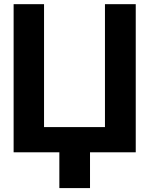

<svg xmlns="http://www.w3.org/2000/svg" viewBox="-20 -748 734 943"><path d="M46.9 0V-727.5H196.3V-123.8H495.5V-727.5H646.7V0ZM422.1 -96.5V175.8H271.5V-96.5Z"/></svg>

Font: Inter Tight
Style: Regular
Weight: 400
Designer: Rasmus Andersson
Foundry: rsms
Version: Version 3.002